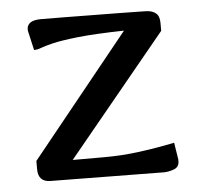

<svg xmlns="http://www.w3.org/2000/svg" viewBox="-43 -548 629 597"><g transform="rotate(-5 271.5 -250.0)"><path d="M166 -59.1H264.2Q319.3 -59.1 369.9 -65.7Q420.4 -72.3 452.6 -78.6Q484.9 -85 484.9 -85L493.2 -32.2V-26.9Q493.2 -8.3 476.6 -2.2Q460 3.9 445.3 3.9L92.3 0Q53.2 0 53.2 -40V-65.9L359.9 -445.8Q267.6 -443.8 215.1 -438Q162.6 -432.1 136.5 -425.8Q110.4 -419.4 98.6 -414.8Q86.9 -410.2 76.2 -410.2L63 -467.8Q62 -471.2 62 -475.1Q62 -503.9 106 -503.9Q135.7 -503.9 177.5 -503.4Q219.2 -502.9 263.7 -502.4Q308.1 -502 346.7 -501.5Q385.3 -501 409.2 -500.5Q433.1 -500 433.1 -500Q453.1 -499.5 464.1 -490.2Q475.1 -481 475.1 -460V-435.1Z"/></g></svg>

Font: Artifika
Style: Regular
Weight: 400
Designer: Yulya Zhdanova, Ivan Petrov | Cyreal.org
Foundry: Cyreal.org
Version: Version 1.102; ttfautohint (v1.8.4.7-5d5b)